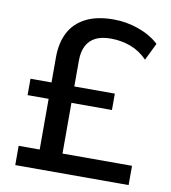

<svg xmlns="http://www.w3.org/2000/svg" viewBox="-81 -784 761 854"><g transform="rotate(10 300.0 -357.0)"><path d="M45 0V-87H140V-316H45V-390H140V-504Q140 -569 164.5 -616Q189 -663 239 -688.5Q289 -714 364 -714Q422 -714 477 -694.5Q532 -675 570 -640L532 -562Q498 -597 455.5 -612.5Q413 -628 367 -628Q325 -628 298 -614.5Q271 -601 257 -574Q243 -547 243 -508V-390H426V-316H243V-87H557V0Z"/></g></svg>

Font: Nunito Sans 11pt SemiBold
Style: Regular
Weight: 600
Version: Version 3.101;gftools[0.9.27]